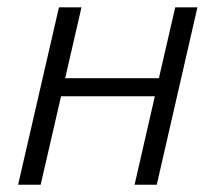

<svg xmlns="http://www.w3.org/2000/svg" viewBox="-20 -508 593 528"><path d="M29.8 0 142.1 -487.8H204.1L159.2 -293H417L461.9 -487.8H522.9L411.1 0H350.1L405.8 -243.2H147.9L91.8 0Z"/></svg>

Font: HK Grotesk Light Italic
Style: Regular
Weight: 300
Italic angle: -13°
Designer: Alfredo Marco Pradil and Stefan Peev
Foundry: Hanken Design Co.
Version: Version 1.000;PS 001.000;hotconv 1.0.88;makeotf.lib2.5.64775